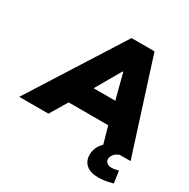

<svg xmlns="http://www.w3.org/2000/svg" viewBox="-270 -885 1246 1265"><g transform="rotate(30 352.5 -252.5)"><path d="M0 0ZM-74 0 373 -705H548L773 0H564L527 -131H226L148 0ZM432 -485 322 -294H487L437 -485ZM641 200Q581 200 549.5 172.5Q518 145 518 98Q518 47 553.5 6.5Q589 -34 642 -52L691 0Q661 11 649 29Q637 47 637 63Q637 80 651 90.5Q665 101 684 101Q699 101 711 98.5Q723 96 738 92L751 183Q714 193 691 196.5Q668 200 641 200Z"/></g></svg>

Font: Winston Black
Style: Italic
Weight: 900
Italic angle: -9°
Designer: Original fonts by Vernon Adams / Changes by Cristiano Sobral
Foundry: VOriginal fonts by Vernon Adams / Changes by Cristiano Sobral
Version: Version 2.503;July 17, 2020;FontCreator 13.0.0.2655 64-bit